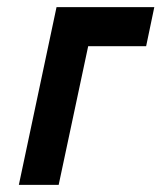

<svg xmlns="http://www.w3.org/2000/svg" viewBox="-20 -520 454 540"><path d="M139 -500 33 0H145L228 -390H391L414 -500Z"/></svg>

Font: Advent Pro
Style: Bold Italic
Weight: 700
Italic angle: -12°
Designer: VivaRado, Andreas Kalpakidis
Foundry: VivaRado, Andreas Kalpakidis
Version: Version 3.000